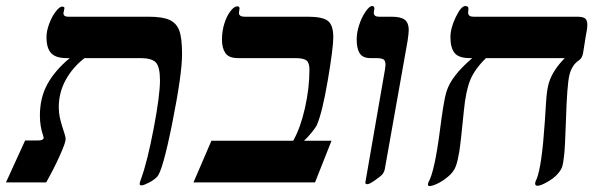

<svg xmlns="http://www.w3.org/2000/svg" viewBox="-58 -609 2018 641"><path d="M138.2 -251Q138.2 -232.4 141.8 -216.3Q145.5 -200.2 149.7 -186.8Q153.8 -173.3 157.5 -162.4Q161.1 -151.4 161.1 -144Q161.1 -132.8 141.6 -89.4Q122.1 -45.9 96.2 0H-38.1L25.9 -140.1H70.8Q86.4 -140.1 87.9 -148.9L85.9 -156.7Q75.2 -187.5 75.2 -223.1Q75.2 -282.2 100.1 -327.9Q125 -373.5 174.8 -415H164.1Q128.4 -415 112.8 -431.6Q97.2 -448.2 97.2 -484.9Q97.2 -505.4 106.4 -530Q115.7 -554.7 128.4 -570.8Q141.1 -586.9 148.9 -586.9Q157.2 -586.9 157.2 -582L153.8 -564.9Q153.8 -553.2 169.9 -553.2H438Q484.4 -553.2 507.6 -542.7Q530.8 -532.2 540.3 -507.6Q549.8 -482.9 549.8 -428.2Q549.8 -361.3 517.1 -198Q484.4 -34.7 465.8 -18.1Q455.1 -7.3 438.2 1.2Q421.4 9.8 415 9.8Q408.2 9.8 408.2 4.9Q408.2 0.5 413.6 -13.7Q434.1 -70.3 455.1 -180.4Q476.1 -290.5 476.1 -340.8Q476.1 -386.2 462.2 -400.6Q448.2 -415 411.1 -415H224.1Q183.6 -383.3 160.9 -341.3Q138.2 -299.3 138.2 -251Z M993.7 0H587.9L647.9 -139.2H920.9Q944.8 -181.2 960 -247.8Q975.1 -314.5 975.1 -377Q975.1 -398.9 965.3 -407Q955.6 -415 927.7 -415H736.8Q706.1 -415 694.6 -431.6Q683.1 -448.2 683.1 -476.1Q683.1 -504.9 690.9 -530Q698.7 -555.2 711.2 -571.5Q723.6 -587.9 733.9 -587.9Q741.7 -587.9 741.7 -581.1L739.7 -565.9Q739.7 -553.2 758.8 -553.2H970.7Q1019 -553.2 1036.9 -539.1Q1054.7 -524.9 1054.7 -484.9Q1054.7 -448.7 1036.4 -341.3Q1018.1 -233.9 1000 -191.9Q995.6 -182.6 982.2 -166.3Q968.8 -149.9 957 -139.2H1048.8Z M1178.7 -415Q1153.3 -415 1143.1 -430.7Q1132.8 -446.3 1132.8 -478Q1132.8 -500 1141.1 -525.6Q1149.4 -551.3 1162.4 -570.1Q1175.3 -588.9 1184.6 -588.9Q1191.9 -588.9 1191.9 -580.1L1189.9 -566.9Q1189.9 -553.2 1207 -553.2H1249Q1280.8 -553.2 1293.7 -542.7Q1306.6 -532.2 1306.6 -508.8Q1306.6 -499.5 1302.7 -472.2L1226.6 -43.9Q1223.6 -32.2 1217.8 -26.1Q1211.9 -20 1203.6 -14.2Q1176.8 5.9 1168.9 5.9Q1161.6 5.9 1161.6 1L1227.5 -378.4L1229 -392.1Q1229 -407.7 1221.2 -411.4Q1213.4 -415 1196.8 -415Z M1375.5 12.2Q1370.6 12.2 1370.6 5.9L1372.6 -1Q1393.1 -36.6 1411.1 -176.8Q1423.3 -272.5 1431.9 -301Q1440.4 -329.6 1462.2 -357.4Q1483.9 -385.3 1518.6 -415H1510.7Q1473.1 -415 1459.5 -432.4Q1445.8 -449.7 1445.8 -484.9Q1445.8 -515.1 1463.6 -552Q1481.4 -588.9 1495.6 -588.9Q1505.9 -588.9 1505.9 -580.1L1504.9 -566.9Q1504.9 -553.2 1522.5 -553.2H1868.7Q1889.2 -553.2 1896 -546.9Q1902.8 -540.5 1902.8 -526.9Q1902.8 -512.2 1897.5 -487.8L1888.7 -432.1Q1885.3 -414.6 1875.5 -408.2Q1851.1 -392.1 1843 -358.6Q1835 -325.2 1831.5 -209Q1828.6 -120.1 1825.4 -90.6Q1822.3 -61 1817.9 -49.8Q1813.5 -38.6 1801.3 -25.6Q1789.1 -12.7 1767.8 -0.7Q1746.6 11.2 1735.8 11.2Q1728.5 11.2 1728.5 2.9L1730 -3.4L1733.9 -12.2Q1751 -55.2 1760.7 -200.2L1765.1 -268.1Q1767.6 -309.6 1774.2 -331.5Q1780.8 -353.5 1794.4 -374.5Q1808.1 -395.5 1827.6 -415H1564.5Q1527.3 -378.9 1512.2 -342.5Q1497.1 -306.2 1490.7 -239.7Q1480 -131.3 1475.3 -102.5Q1470.7 -73.7 1463.9 -54.4Q1457 -35.2 1438.5 -19.8Q1419.9 -4.4 1402.6 3.9Q1385.3 12.2 1375.5 12.2Z"/></svg>

Font: Tinos
Style: Bold Italic
Weight: 700
Italic angle: -16.333°
Designer: Steve Matteson
Foundry: Monotype Imaging Inc.
Version: Version 1.23